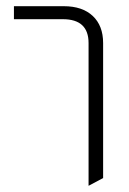

<svg xmlns="http://www.w3.org/2000/svg" viewBox="-20 -585 418 620"><path d="M266 15V-446Q266 -523 183 -523H25V-565H186Q246 -565 279.5 -533.5Q313 -502 313 -446V-10Z"/></svg>

Font: TajawalTap
Style: Regular
Weight: 300
Designer: Boutros Fonts
Foundry: Created by Boutros International 2017
Version: Version 2.700